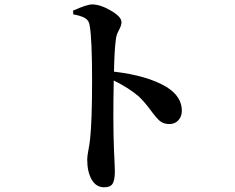

<svg xmlns="http://www.w3.org/2000/svg" viewBox="-20 -792 1040 848"><path d="M303.7 -728.5 302.7 -745.1Q364.3 -772.5 386.7 -772.5Q422.9 -772.5 469.7 -745.1Q516.6 -717.8 516.6 -694.3Q516.6 -679.7 505.4 -659.2Q494.1 -638.7 492.2 -621.1Q485.4 -575.2 483.4 -475.6Q631.8 -458 714.8 -408.2Q783.2 -366.2 783.2 -302.7Q783.2 -278.3 768.1 -261.2Q752.9 -244.1 728.5 -244.1Q702.1 -244.1 686 -257.8Q669.9 -271.5 645 -305.7Q620.1 -339.8 593.8 -365.2Q549.8 -403.3 482.4 -436.5Q478.5 -256.8 483.4 -129.9Q484.4 -111.3 485.4 -88.4Q486.3 -65.4 486.8 -53.2Q487.3 -41 487.3 -35.2Q487.3 2.9 477.5 19Q467.8 35.2 440.4 35.2Q404.3 35.2 384.8 1Q365.2 -33.2 365.2 -87.9Q365.2 -101.6 370.6 -129.9Q376 -158.2 377.9 -177.7Q386.7 -258.8 386.7 -435.5Q386.7 -621.1 376 -679.7Q373 -702.1 355 -712.4Q336.9 -722.7 303.7 -728.5Z"/></svg>

Font: GenRyuMin TW TTF Bold
Style: Regular
Weight: 700
Version: Version 1.300